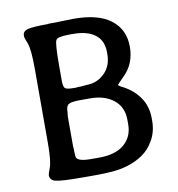

<svg xmlns="http://www.w3.org/2000/svg" viewBox="-72 -670 685 737"><g transform="rotate(-10 271.0 -301.0)"><path d="M262 -604Q359 -604 408 -566Q457 -528 457 -461Q457 -393 411 -350Q387 -326 387 -324Q387 -322 397 -316L405 -312Q445 -291 468.5 -256.5Q492 -222 492 -176V-165Q492 -123 472 -89Q454 -58 427.5 -40Q401 -22 370.5 -12.5Q340 -3 307.5 -0.5Q275 2 245 2H194Q109 2 86 -4Q65 -10 65 -28Q65 -34 74 -58Q83 -81 83 -153V-441Q83 -513 74 -540Q64 -564 64 -569V-575Q64 -590 84 -596Q107 -601 159 -601L169 -602H190ZM176 -124 177 -108Q177 -106 177 -102Q177 -94 178 -84Q178 -62 235 -62H268Q331 -62 365 -91Q399 -120 399 -168V-186Q399 -236 364 -264Q329 -292 273 -292H233Q200 -292 189 -285.5Q178 -279 178 -258L176 -237ZM177 -379Q177 -353 184.5 -347.5Q192 -342 218 -342H229L232 -343H246L267 -345Q309 -345 338 -373.5Q367 -402 367 -447V-455Q367 -501 336.5 -524Q306 -547 252 -547H235Q189 -547 184 -535Q177 -524 177 -437Z"/></g></svg>

Font: Stylish
Style: Regular
Weight: 400
Version: Version 1.64